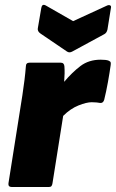

<svg xmlns="http://www.w3.org/2000/svg" viewBox="-20 -752 467 772"><path d="M28 0Q12 0 14 -15L70 -369Q75 -402 78.5 -430.5Q82 -459 84 -485Q84 -500 99 -500H224Q238 -500 239 -485Q241 -459 238 -423Q270 -461 303.5 -486.5Q337 -512 385 -512Q408 -512 417 -508Q424 -505 425 -501Q426 -497 425 -490Q421 -461 414 -422Q407 -383 399 -351Q395 -337 383 -338Q377 -339 369 -340Q361 -341 349 -341Q328 -341 295.5 -328Q263 -315 234 -286L191 -15Q190 -8 187 -4Q184 0 176 0ZM409 -729Q417 -733 422.5 -730.5Q428 -728 426 -720L412 -633Q409 -620 400 -615L271 -545Q259 -538 249 -545L143 -617Q130 -626 132 -638L146 -720Q149 -738 164 -730L274 -667Z"/></svg>

Font: Sofia Sans ExtraBlack
Style: Italic
Weight: 1000
Italic angle: -9°
Designer: Botio Nikoltchev, Ani Petrova
Foundry: lettersoup
Version: Version 4.100; ttfautohint (v1.8.4.7-5d5b)